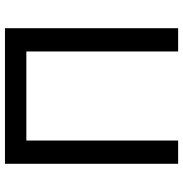

<svg xmlns="http://www.w3.org/2000/svg" viewBox="-2 -738 740 776"><g transform="rotate(-90 368.0 -350.0)"><path d="M94 0V-700H642V0H548V-613.5H188V0Z"/></g></svg>

Font: Geologica Roman Light
Style: Regular
Weight: 300
Designer: Sindre Bremnes, Frode Helland
Foundry: Monokrom Skriftforlag AS
Version: Version 1.010;gftools[0.9.28]